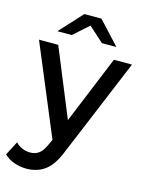

<svg xmlns="http://www.w3.org/2000/svg" viewBox="-178 -911 924 1221"><g transform="rotate(15 284.0 -300.0)"><path d="M83.3 -673.3 221.1 -823.3H333.3L472.2 -673.3H376.7L277.8 -762.2L177.8 -673.3ZM117.8 222.2Q75.6 222.2 36.1 207.8Q-3.3 193.3 -28.9 167.8L18.9 75.6Q37.8 95.6 62.8 106.1Q87.8 116.7 114.4 116.7Q151.1 116.7 175 97.2Q198.9 77.8 218.9 31.1L232.2 2.2L-15.6 -591.1H111.1L294.4 -144.4L477.8 -591.1H596.7L328.9 52.2Q292.2 145.6 241.1 183.9Q190 222.2 117.8 222.2Z"/></g></svg>

Font: Paperlogy 6 SemiBold
Style: Regular
Weight: 600
Designer: redesigned by Lee Juim, glyphs from Gmarket Sans & Montserrat
Foundry: PT&
Version: Version 1.001